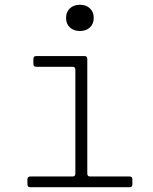

<svg xmlns="http://www.w3.org/2000/svg" viewBox="-20 -785 640 805"><path d="M107 0Q95 0 95 -12V-33Q95 -45 107 -45H284Q296 -45 296 -57V-493Q296 -505 284 -505H132Q120 -505 120 -517V-538Q120 -550 132 -550H334Q346 -550 346 -538V-57Q346 -45 358 -45H523Q535 -45 535 -33V-12Q535 0 523 0ZM315 -655Q289 -655 273 -670Q257 -685 257 -710Q257 -735 273 -750Q289 -765 315 -765Q341 -765 357 -750Q373 -735 373 -710Q373 -685 357 -670Q341 -655 315 -655Z"/></svg>

Font: Pitagon Sans Mono Thin
Style: Regular
Weight: 100
Monospace: yes
Designer: Travis Tran
Foundry: Pitagon
Version: Version 1.001; ttfautohint (v1.8.4.7-5d5b);gftools[0.9.26]